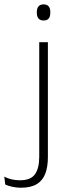

<svg xmlns="http://www.w3.org/2000/svg" viewBox="-88 -679 317 876"><path d="M91 -22.5V-486.5H130.5V-22.5ZM111 -585.5Q95.5 -585.5 87.8 -594.5Q80 -603.5 80 -620.5V-624.5Q80 -641 87.8 -650Q95.5 -659 111 -659Q126.5 -659 134 -650Q141.5 -641 141.5 -624.5V-620.5Q141.5 -603 134 -594.2Q126.5 -585.5 111 -585.5ZM7.5 177.5Q-13 177.5 -32 173.2Q-51 169 -64 163L-68.5 127Q-52 135.5 -34.2 139.5Q-16.5 143.5 2.5 143.5Q52 143.5 71.5 116.2Q91 89 91 36V-150.5H130.5V38Q130.5 82.5 118.5 113.8Q106.5 145 79.5 161.2Q52.5 177.5 7.5 177.5Z"/></svg>

Font: Anek Telugu ExtraLight
Style: Regular
Weight: 250
Version: Version 1.003